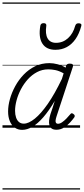

<svg xmlns="http://www.w3.org/2000/svg" viewBox="-20 -1026 674 1542"><path d="M158 17Q124 17 98.5 -1Q73 -19 59 -52.5Q45 -86 45 -131Q45 -177 59.5 -229.5Q74 -282 102 -333.5Q130 -385 170.5 -427Q211 -469 262.5 -494Q314 -519 377 -519Q408 -519 442.5 -510Q477 -501 507 -483L511 -498Q515 -508 522 -511.5Q529 -515 541 -515Q559 -515 564 -508Q569 -501 565 -489L435 -94Q428 -73 426.5 -59.5Q425 -46 430 -39Q435 -32 445 -32Q461 -32 478.5 -44Q496 -56 513 -73.5Q530 -91 544 -108Q550 -116 555.5 -116.5Q561 -117 569 -111Q579 -104 580 -97.5Q581 -91 577 -84Q565 -67 543.5 -43Q522 -19 494 -1.5Q466 16 434 16Q409 16 395.5 6.5Q382 -3 377 -20Q372 -37 374.5 -60Q377 -83 385 -109Q394 -135 403 -162Q412 -189 420 -216Q373 -136 327.5 -84Q282 -32 240 -7.5Q198 17 158 17ZM101 -136Q101 -106 109 -82.5Q117 -59 132.5 -46Q148 -33 171 -33Q210 -33 260 -73.5Q310 -114 365 -193.5Q420 -273 477 -392L491 -437Q455 -457 425 -463Q395 -469 368 -469Q319 -469 277.5 -447Q236 -425 203.5 -389Q171 -353 148 -309Q125 -265 113 -220Q101 -175 101 -136ZM425 -626Q352 -626 320 -676.5Q288 -727 304 -820Q306 -830 312.5 -835Q319 -840 331 -840Q343 -840 348 -834.5Q353 -829 352 -820Q342 -753 362.5 -717.5Q383 -682 430 -682Q485 -682 526 -719Q567 -756 584 -819Q588 -830 594 -834.5Q600 -839 612 -839Q625 -839 630.5 -833.5Q636 -828 633 -818Q616 -754 586 -711.5Q556 -669 515.5 -647.5Q475 -626 425 -626ZM0 486H623V496H0ZM0 -20H623V0H0ZM0 -505H623V-500H0ZM0 -1006H623V-996H0Z"/></svg>

Font: Playwrite CA Guides
Style: Regular
Weight: 400
Designer: Veronika Burian, José Scaglione
Foundry: TypeTogether
Version: Version 1.003